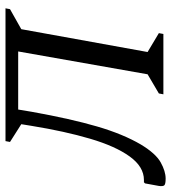

<svg xmlns="http://www.w3.org/2000/svg" viewBox="10 -616 608 681"><g transform="rotate(-90 313.5 -276.0)"><path d="M319 0 322 -16 390 -56 471 -515H265L257 -467Q232 -328 205 -235.5Q178 -143 141 -80Q109 -27 77.5 -9.5Q46 8 20 8Q0 8 -4 3Q-8 -2 -6 -16L3 -65L7 -69H15Q62 -69 98.5 -119.5Q135 -170 161.5 -260Q188 -350 207 -467L213 -504L150 -544L153 -560H624L621 -544L550 -504L469 -56L536 -16L533 0Z"/></g></svg>

Font: Spectral SC
Style: Italic
Weight: 400
Italic angle: -10°
Designer: Jean-Baptiste Levee
Foundry: Production Type
Version: Version 2.001